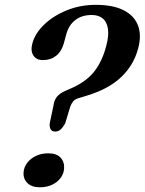

<svg xmlns="http://www.w3.org/2000/svg" viewBox="-20 -765 599 794"><path d="M201.5 -330.5 185.5 -254Q184.5 -238 190 -229.5Q195.5 -221 208 -221Q220.5 -221 229.8 -228.8Q239 -236.5 249.5 -254.5L270.5 -324Q275.5 -337.5 283.2 -346.5Q291 -355.5 308 -360L337.5 -369Q429 -396.5 481.2 -446.2Q533.5 -496 551.5 -565.5Q566 -619.5 550.5 -660Q535 -700.5 491 -722.8Q447 -745 376.5 -745Q311.5 -745 255.8 -722.2Q200 -699.5 162.5 -663.2Q125 -627 114 -586Q105.5 -555.5 117.8 -536Q130 -516.5 157.5 -516.5Q189.5 -516.5 212 -534.2Q234.5 -552 244 -586L254 -623Q264.5 -661.5 291.5 -682.2Q318.5 -703 359.5 -703Q387 -703 404.2 -689.2Q421.5 -675.5 426.2 -647.2Q431 -619 419.5 -575.5Q403.5 -514 372.5 -472.8Q341.5 -431.5 283.5 -404L248.5 -388.5Q225.5 -378 214.8 -364Q204 -350 201.5 -330.5ZM145 9.5Q111 9.5 93.2 -8.2Q75.5 -26 77.5 -52.5Q79 -73.5 92.2 -91.2Q105.5 -109 128.2 -120Q151 -131 180 -131Q214.5 -131 231 -112.5Q247.5 -94 245 -67Q243.5 -46.5 230.5 -29Q217.5 -11.5 195.5 -1Q173.5 9.5 145 9.5Z"/></svg>

Font: Fraunces Medium
Style: Italic
Weight: 500
Italic angle: -16°
Version: Version 1.000;[b76b70a41]